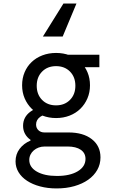

<svg xmlns="http://www.w3.org/2000/svg" viewBox="-20 -847 640 1077"><path d="M455.8 -444V-470H537.4V-540H324.2ZM261.4 -251.2Q193 -251.2 151.2 -221Q109.4 -190.8 109.4 -141Q109.4 -116 120.6 -95.9Q131.8 -75.8 151.2 -62.6V-58.5Q112.6 -42.2 89.9 -11.9Q67.2 18.4 67.2 58.2Q67.2 91.2 84.1 119.1Q101 147 131.7 167.1Q162.3 187.3 204.8 198.6Q247.3 210 297.4 210Q352 210 397.1 197.1Q442.2 184.2 474.8 161.2Q507.4 138.2 525.5 106.3Q543.6 74.5 543.6 35.8Q543.6 -28.4 495.2 -66.2Q446.9 -104 364.4 -104H229.4Q208.6 -104 195.5 -116.5Q182.4 -129 182.4 -148.8Q182.4 -175.4 206.5 -192.3Q230.6 -209.2 270 -209.2L266.8 -225.4L264.6 -235.8ZM231.2 -25.2H358.4Q406.6 -25.2 433.1 -6.8Q459.6 11.6 459.6 44.2Q459.6 87.6 416 113.8Q372.4 140 299.3 140Q229 140 186.6 115.6Q144.2 91.2 144.2 50.2Q144.2 34.4 150.8 20.7Q157.4 7 169.3 -3.3Q181.2 -13.6 196.8 -19.4Q212.5 -25.2 231.2 -25.2ZM104 -368.7Q104 -328.8 118.4 -295.2Q132.8 -261.6 158.2 -236.8Q183.6 -212.1 218.8 -198.4Q254 -184.8 294.4 -184.8Q335.4 -184.8 370.4 -198.4Q405.5 -212.1 430.7 -236.8Q456 -261.6 470.4 -295.2Q484.8 -328.9 484.8 -368.6Q484.8 -408.4 470.7 -441.7Q456.6 -475 431.3 -499.1Q406.1 -523.3 371 -536.6Q336 -550 294.6 -550Q253.2 -550 218 -536.6Q182.8 -523.2 157.5 -499.1Q132.2 -475 118.1 -441.8Q104 -408.5 104 -368.7ZM294.3 -256Q246.2 -256 216.1 -286.5Q186 -317.1 186 -365.9Q186 -414.8 216.2 -445.4Q246.4 -476 294.5 -476Q342.6 -476 372.7 -445.5Q402.8 -414.9 402.8 -366.1Q402.8 -317.2 372.6 -286.6Q342.4 -256 294.3 -256ZM220.6 -642H331.6L408.8 -827H335.8Z"/></svg>

Font: CommitMonoV142 ExtLt
Style: Regular
Weight: 200
Monospace: yes
Designer: Eigil Nikolajsen
Foundry: Eigil Nikolajsen
Version: Version 1.142